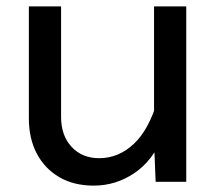

<svg xmlns="http://www.w3.org/2000/svg" viewBox="-20 -570 690 602"><path d="M171.5 -550V-203.5Q171.5 -145 204.5 -109.5Q237.5 -74 291 -74Q351.5 -74 399.2 -118.5Q447 -163 474.5 -257L491 -144Q459.5 -66.5 401.2 -27.2Q343 12 274 12Q211.5 12 166 -14.5Q120.5 -41 95.5 -88.2Q70.5 -135.5 70.5 -199V-550ZM564 -550V0H468L463 -124V-550Z"/></svg>

Font: Azeret Mono Thin
Style: Regular
Weight: 100
Designer: Martin Vácha
Foundry: Displaay
Version: Version 1.002